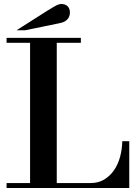

<svg xmlns="http://www.w3.org/2000/svg" viewBox="-20 -944 702 964"><path d="M13 -754H386V-729H265V-25H436Q473 -25 502 -42Q531 -59 551.5 -88Q572 -117 582.5 -155Q593 -193 594 -235H629V0H13V-25H131V-729H13ZM63 -792 214 -888Q232 -899 243.5 -906Q255 -913 263 -917Q271 -921 276.5 -922.5Q282 -924 287 -924Q308 -924 319.5 -912.5Q331 -901 331 -881Q331 -861 318.5 -847Q306 -833 281 -828L106 -792Z"/></svg>

Font: Libre Bodoni
Style: Regular
Weight: 400
Designer: Pablo Impallari, Rodrigo Fuenzalida
Foundry: Pablo Impallari, Rodrigo Fuenzalida
Version: Version 1.001; ttfautohint (v1.5.65-e2d9)